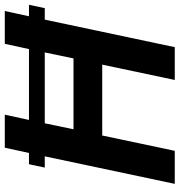

<svg xmlns="http://www.w3.org/2000/svg" viewBox="6 -756 750 802"><g transform="rotate(-90 381.0 -355.0)"><path d="M96 -609H143L165 -710H303L281 -609H577L599 -710H736L714 -609H762L748 -543H700L585 0H448L512 -303H216L152 0H14L129 -543H82ZM538 -423 563 -543H267L242 -423Z"/></g></svg>

Font: PTCRaleway
Style: Bold Italic
Weight: 700
Italic angle: -12°
Designer: Matt McInerney, Pablo Impallari, Rodrigo Fuenzalida
Foundry: Matt McInerney, Pablo Impallari, Rodrigo Fuenzalida
Version: Version 3.000g; ttfautohint (v1.5) -l 8 -r 28 -G 28 -x 14 -D